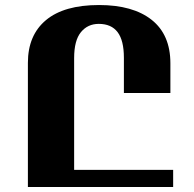

<svg xmlns="http://www.w3.org/2000/svg" viewBox="-20 -744 770 764"><path d="M374 -724Q509 -724 583.5 -665Q658 -606 658 -492V-374H473V-514Q473 -583 448 -616Q423 -649 373 -649Q329 -649 302 -616Q275 -583 275 -513V-68H669V0H91V-494Q91 -604 163 -664Q235 -724 374 -724Z"/></svg>

Font: Noto Serif Armenian SemiCondensed Black
Style: Regular
Weight: 900
Width: 4
Designer: Monotype Design Team
Foundry: Monotype Imaging Inc.
Version: Version 2.008; ttfautohint (v1.8.4.7-5d5b)